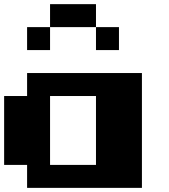

<svg xmlns="http://www.w3.org/2000/svg" viewBox="-20 -909 818 929"><path d="M222.2 -111.1H444.4V-444.4H222.2ZM111.1 -111.1H0V-444.4H111.1V-555.6H666.7V0H111.1ZM555.6 -666.7H444.4V-777.8H555.6ZM444.4 -777.8H222.2V-888.9H444.4ZM222.2 -666.7H111.1V-777.8H222.2Z"/></svg>

Font: Pixeloid Sans
Style: Bold
Weight: 700
Monospace: yes
Designer: GGBot
Version: 0.3